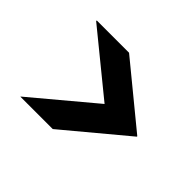

<svg xmlns="http://www.w3.org/2000/svg" viewBox="-89 -662 660 660"><g transform="rotate(45 241.5 -331.5)"><path d="M59 -146V-147L281 -333H439V-332L216 -146ZM281 -333 59 -514V-517H216L439 -334V-333Z"/></g></svg>

Font: Foldit SemiBold
Style: Regular
Weight: 600
Version: Version 1.003